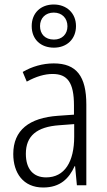

<svg xmlns="http://www.w3.org/2000/svg" viewBox="-20 -917 475 854"><path d="M220 -705C277 -705 318 -743 318 -801C318 -859 276 -897 219 -897C161 -897 121 -859 121 -801C121 -741 162 -705 220 -705ZM220 -741C180 -741 158 -766 158 -801C158 -836 182 -861 219 -861C256 -861 280 -836 280 -800C280 -765 256 -741 220 -741ZM219 -635C170 -635 122 -621 81 -597L99 -554C141 -577 179 -588 214 -588C280 -588 309 -550 309 -448V-407L238 -402C110 -393 39 -338 39 -232C39 -148 83 -83 172 -83C248 -83 287 -123 312 -178H314L322 -93H364V-452C364 -578 320 -635 219 -635ZM244 -360 310 -365V-309C310 -198 268 -128 185 -128C129 -128 95 -164 95 -233C95 -312 143 -353 244 -360Z"/></svg>

Font: Noto Sans Kannada UI Condensed Light
Style: Regular
Weight: 300
Width: 3
Designer: Jelle Bosma - Monotype Design Team
Foundry: Monotype Imaging Inc.
Version: Version 2.005